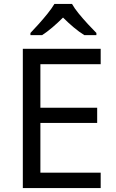

<svg xmlns="http://www.w3.org/2000/svg" viewBox="-20 -964 596 984"><path d="M496 0H97V-714H496V-635H187V-412H478V-334H187V-79H496ZM349 -944Q361 -922 383.5 -894.5Q406 -867 430.5 -840.5Q455 -814 474 -795V-784H412Q386 -800 358 -823.5Q330 -847 303 -874Q276 -847 249 -824Q222 -801 196 -784H136V-795Q155 -815 178.5 -841Q202 -867 224 -894.5Q246 -922 259 -944Z"/></svg>

Font: Noto Znamenny Musical Notation
Style: Regular
Weight: 400
Version: Version 1.003; ttfautohint (v1.8.4.7-5d5b)